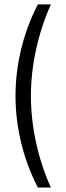

<svg xmlns="http://www.w3.org/2000/svg" viewBox="-20 -760 299 864"><path d="M49.8 -328.1Q49.8 -434.6 75.2 -539.1Q100.6 -643.6 150.4 -740.2H209Q165 -641.6 142.1 -536.1Q119.1 -430.7 119.1 -328.1Q119.1 -225.6 142.1 -119.6Q165 -13.7 209 84H150.4Q100.6 -12.7 75.2 -117.7Q49.8 -222.7 49.8 -328.1Z"/></svg>

Font: Altinn-DIN Condensed
Style: Regular
Weight: 400
Width: 3
Designer: Charles Nix
Foundry: Altinn
Version: Version 2.00